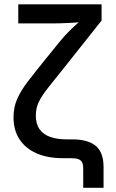

<svg xmlns="http://www.w3.org/2000/svg" viewBox="-20 -748 549 908"><path d="M373.5 140.1V49.8Q373.5 30.8 368.2 19.8Q362.8 8.8 349.9 4.4Q336.9 0 314.9 0H276.4Q204.1 0 152.1 -23.2Q100.1 -46.4 72 -89.6Q43.9 -132.8 43.9 -193.4Q43.9 -241.2 61.8 -281.2Q79.6 -321.3 114 -365.7Q148.4 -410.2 197.3 -470.7L262.2 -550.8Q285.6 -579.6 309.3 -602.8Q333 -626 354.7 -644.5Q376.5 -663.1 393.1 -677.2L389.2 -645Q371.1 -643.6 349.6 -642.1Q328.1 -640.6 304.9 -639.4Q281.7 -638.2 259.5 -637.7Q237.3 -637.2 217.8 -637.2H66.4V-727.5H460.4V-650.9L285.2 -430.2Q238.8 -372.1 208.5 -334.2Q178.2 -296.4 163.8 -266.6Q149.4 -236.8 149.4 -201.7Q149.4 -161.6 167.2 -136.7Q185.1 -111.8 218 -100.3Q251 -88.9 295.4 -88.9H321.8Q395.5 -88.9 432.6 -58.3Q469.7 -27.8 469.7 41.5V140.1Z"/></svg>

Font: Inter 18pt Medium
Style: Regular
Weight: 500
Designer: Rasmus Andersson
Foundry: rsms
Version: Version 4.001;git-66647c0bb